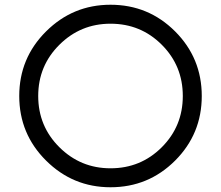

<svg xmlns="http://www.w3.org/2000/svg" viewBox="-20 -780 934 810"><path d="M446.2 10Q287.5 10 174.4 -102.5Q61.2 -215 61.2 -375Q61.2 -535 174.4 -647.5Q287.5 -760 446.2 -760Q606.2 -760 718.8 -647.5Q831.2 -535 831.2 -375Q831.2 -215 718.8 -102.5Q606.2 10 446.2 10ZM446.2 -70Q573.8 -70 662.5 -158.8Q751.2 -247.5 751.2 -375Q751.2 -502.5 662.5 -591.2Q573.8 -680 446.2 -680Q320 -680 230.6 -591.2Q141.2 -502.5 141.2 -375Q141.2 -247.5 230.6 -158.8Q320 -70 446.2 -70Z"/></svg>

Font: Now Alt
Style: Regular
Weight: 400
Designer: Alfredo Marco Pradil
Foundry: Alfredo Marco Pradil
Version: Version 1.002;PS 001.002;hotconv 1.0.88;makeotf.lib2.5.64775